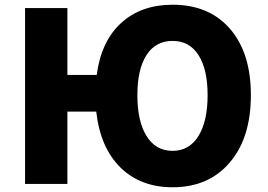

<svg xmlns="http://www.w3.org/2000/svg" viewBox="-20 -778 1133 812"><path d="M710 14Q574 14 489 -70Q404 -154 387 -306H265V0H86V-372V-744H265V-461H389Q408 -604 492.5 -681Q577 -758 710 -758Q863 -758 951 -658Q1041 -556 1041 -376Q1041 -194 951 -90Q862 14 710 14ZM710 -140Q781 -140 820 -204Q858 -266 858 -376Q858 -485 819.5 -545Q781 -605 710 -605Q638 -605 599.5 -545Q561 -485 561 -375.5Q561 -266 599 -204Q638 -140 710 -140Z"/></svg>

Font: GenSekiGothic TW H
Style: Regular
Weight: 900
Version: Version 1.501;PS 1;hotconv 16.6.51;makeotf.lib2.5.65220